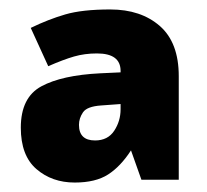

<svg xmlns="http://www.w3.org/2000/svg" viewBox="-20 -742 437 406"><path d="M213 -722Q278 -722 318 -687Q358 -652 358 -581V-362H279L257 -424Q235 -390 208.5 -373Q182 -356 138 -356Q90 -356 57 -384.5Q24 -413 24 -472Q24 -536 67.5 -559.5Q111 -583 192 -587L235 -589V-592Q235 -629 185 -629Q159 -629 136.5 -622.5Q114 -616 82 -602L45 -683Q82 -701 118 -711.5Q154 -722 213 -722ZM194 -519Q164 -517 155.5 -504.5Q147 -492 147 -478Q147 -445 181 -445Q208 -445 221.5 -465.5Q235 -486 235 -511V-522Z"/></svg>

Font: Noto Sans Cherokee Black
Style: Regular
Weight: 900
Designer: Monotype Design Team
Foundry: Monotype Imaging Inc.
Version: Version 2.001; ttfautohint (v1.8.4.7-5d5b)